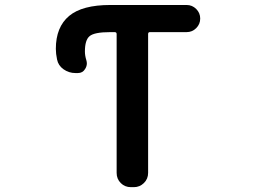

<svg xmlns="http://www.w3.org/2000/svg" viewBox="-20 -775 1040 774"><path d="M507.8 -20.5Q483.4 -20.5 466.8 -37.1Q450.2 -53.7 450.2 -78.1V-637.7Q450.2 -645.5 442.4 -645.5H424.8Q359.4 -645.5 340.8 -628.9Q322.3 -613.3 322.3 -567.4Q322.3 -550.8 328.1 -532.2Q330.1 -525.4 330.1 -519.5Q330.1 -507.8 323.2 -497.1Q313.5 -480.5 293.9 -480.5H284.2Q257.8 -480.5 236.3 -495.6Q214.8 -510.7 210 -535.2Q205.1 -558.6 205.1 -578.1Q205.1 -666 258.8 -710.9Q311.5 -754.9 424.8 -754.9H732.4Q754.9 -754.9 771 -738.8Q787.1 -722.7 787.1 -700.2Q787.1 -677.7 771 -661.6Q754.9 -645.5 732.4 -645.5H584Q577.1 -645.5 577.1 -637.7V-78.1Q577.1 -53.7 560.1 -37.1Q543 -20.5 519.5 -20.5Z"/></svg>

Font: Rounded Mgen+ 2m medium
Style: Regular
Weight: 500
Designer: [Source Han Sans]
Ryoko NISHIZUKA  (kana & ideographs); Paul D. Hunt (Latin, Greek & Cyrillic); Wenlong ZHANG  (bopomofo
Version: Version 1.059.20150602